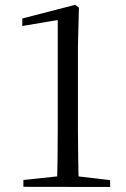

<svg xmlns="http://www.w3.org/2000/svg" viewBox="-20 -758 511 779"><path d="M74.9 0V-27.8L220 -43.1H292.2L426.9 -27V0.6ZM211.3 0Q214.3 -115.1 214.3 -229.9V-676.8L70.5 -652.5V-683L285.2 -738.5L300.2 -726.9L296.2 -569.4V-229.9Q296.2 -173.5 297.3 -115.4Q298.4 -57.4 299.4 0Z"/></svg>

Font: Source Han Serif JP VF
Style: Regular
Weight: 250
Designer: Ryoko NISHIZUKA 西塚涼子 (kana & ideographs); Frank Grießhammer (Latin, Greek & Cyrillic); Wenlong ZHANG 张文龙 (bopomofo); San
Foundry: Adobe
Version: Version 2.001;hotconv 1.1.0;makeotfexe 2.6.0